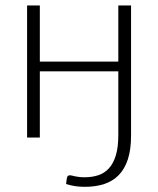

<svg xmlns="http://www.w3.org/2000/svg" viewBox="-20 -518 596 723"><path d="M473.5 -497.5V-7.5Q473.5 45 461.5 81.8Q449.5 118.5 427 141.5Q404.5 164.5 372.2 175Q340 185.5 299.5 185.5Q279.5 185.5 263 183Q246.5 180.5 229 175Q229.5 168 230.2 163.5Q231 159 232 152Q232.5 148 235.2 145Q238 142 243.5 142Q247 142 251.2 143.2Q255.5 144.5 261.8 145.8Q268 147 276.8 148.2Q285.5 149.5 298.5 149.5Q327 149.5 350.2 141.8Q373.5 134 390.2 115.8Q407 97.5 416.2 67Q425.5 36.5 425.5 -8.5V-249.5H130V0H82V-497.5H130V-286H425.5V-497.5Z"/></svg>

Font: Lato Light
Style: Regular
Weight: 300
Designer: Lukasz Dziedzic
Foundry: tyPoland Lukasz Dziedzic
Version: Version 2.007; 2014-02-27